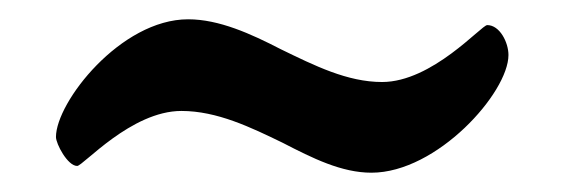

<svg xmlns="http://www.w3.org/2000/svg" viewBox="-20 -428 585 199"><path d="M365 -249C433 -249 507 -332 507 -371C507 -384 498 -402 485 -402C479 -402 428 -343 376 -343C340 -343 306 -360 271 -377C240 -393 207 -408 175 -408C105 -408 38 -322 38 -286C38 -279 50 -256 60 -256C66 -256 116 -313 168 -313C205 -313 240 -296 273 -280C304 -264 334 -249 365 -249Z"/></svg>

Font: EB Garamond
Style: Bold
Weight: 700
Designer: Georg Duffner and Octavio Pardo
Foundry: Georg Duffner
Version: Version 1.000;PS 001.000;hotconv 1.0.88;makeotf.lib2.5.64775